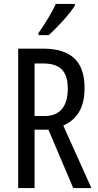

<svg xmlns="http://www.w3.org/2000/svg" viewBox="-20 -963 501 983"><path d="M363 -934V-943H266C245 -898 215 -848 177 -794V-783H229C270 -819 338 -892 363 -934ZM199 -714H73V0H157V-299H228L355 0H448L304 -320C381 -355 413 -419 413 -513C413 -647 346 -714 199 -714ZM200 -638C287 -638 327 -600 327 -509C327 -416 285 -369 209 -369H157V-638Z"/></svg>

Font: Noto Sans Lao Looped ExtraCondensed
Style: Regular
Weight: 400
Width: 2
Designer: Mark Frömberg, Ben Mitchell
Foundry: The Fontpad Ltd
Version: Version 1.003